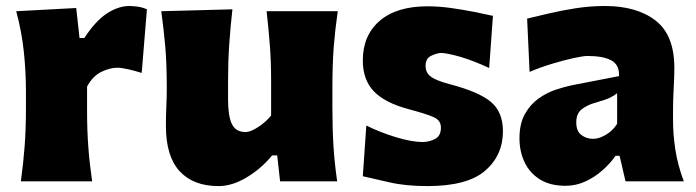

<svg xmlns="http://www.w3.org/2000/svg" viewBox="-20 -611 2346 647"><path d="M50.3 0Q58.6 -60.5 63 -117.7Q67.4 -174.8 67.4 -246.6V-303.2Q67.4 -369.6 60.3 -436.8Q53.2 -503.9 34.7 -573.2L236.8 -584L248 -482.9H264.2Q301.8 -540.5 340.3 -565.7Q378.9 -590.8 416 -590.8Q427.2 -590.8 443.6 -588.6Q460 -586.4 475.1 -579.6L457.5 -365.2Q436 -372.1 412.8 -377.4Q389.6 -382.8 375 -382.8Q350.1 -382.8 321.3 -368.7Q292.5 -354.5 273.4 -319.3V-234.9Q273.4 -171.9 277.6 -116.2Q281.7 -60.5 290.5 0Z M716.8 16.1Q631.3 16.1 585.2 -34.2Q539.1 -84.5 539.1 -186.5Q539.1 -224.1 540.5 -252.9Q542 -281.7 542 -313Q542 -395.5 536.9 -454.1Q531.7 -512.7 523.4 -573.2L763.2 -579.6Q756.3 -519 752.4 -460.7Q748.5 -402.3 748.5 -339.8V-274.9Q748.5 -219.7 761.5 -192.9Q774.4 -166 808.1 -166Q824.2 -166 850.3 -183.1Q876.5 -200.2 893.6 -221.7V-339.8Q893.6 -402.3 889.4 -457.5Q885.3 -512.7 878.4 -573.2H1118.2Q1109.4 -512.7 1104.7 -454.1Q1100.1 -395.5 1100.1 -313V-246.6Q1100.1 -174.8 1103.8 -117.7Q1107.4 -60.5 1116.2 0H923.8L914.1 -87.4H897Q861.3 -43.5 812 -13.7Q762.7 16.1 716.8 16.1Z M1420.4 16.1Q1346.7 16.1 1292.5 3.4Q1238.3 -9.3 1202.6 -17.1L1214.4 -188Q1260.7 -165 1314.2 -148.7Q1367.7 -132.3 1406.2 -132.3Q1430.7 -133.8 1448.2 -144Q1465.8 -154.3 1465.8 -181.2Q1465.8 -205.1 1442.4 -215.8Q1418.9 -226.6 1358.4 -242.7Q1277.3 -264.2 1240 -303Q1202.6 -341.8 1202.6 -407.7Q1202.6 -491.7 1259.5 -540.8Q1316.4 -589.8 1420.9 -589.8Q1458 -589.8 1500 -584Q1542 -578.1 1579.6 -570.6Q1617.2 -563 1641.1 -557.6L1628.4 -381.8Q1575.2 -406.7 1530.5 -419.7Q1485.8 -432.6 1464.4 -432.6Q1447.8 -430.7 1430.9 -421.9Q1414.1 -413.1 1414.1 -388.7Q1414.1 -366.7 1431.2 -353.3Q1448.2 -339.8 1496.1 -327.1Q1593.3 -301.8 1634 -267.8Q1674.8 -233.9 1674.8 -168.9Q1674.8 -87.4 1614.7 -35.6Q1554.7 16.1 1420.4 16.1Z M1885.7 15.1Q1833.5 15.1 1798.8 -6.8Q1764.2 -28.8 1747.3 -65.2Q1730.5 -101.6 1730.5 -144.5Q1730.5 -194.3 1748.8 -226.8Q1767.1 -259.3 1794.9 -279.1Q1822.8 -298.8 1853 -308.8Q1883.3 -318.8 1907.2 -323.7L2065.9 -354.5Q2067.9 -392.1 2040.5 -407.2Q2013.2 -422.4 1959.5 -422.4Q1945.8 -422.4 1913.1 -415.3Q1880.4 -408.2 1840.1 -396Q1799.8 -383.8 1764.6 -368.7L1756.3 -548.3Q1785.2 -555.2 1827.4 -565.2Q1869.6 -575.2 1918.9 -583Q1968.3 -590.8 2018.1 -590.8Q2126 -590.8 2189.2 -541.7Q2252.4 -492.7 2252.4 -382.3Q2252.4 -354 2250.2 -313.5Q2248 -272.9 2248 -242.7V-204.6Q2248 -159.2 2255.6 -107.9Q2263.2 -56.6 2284.2 0H2087.9L2067.9 -85.9H2054.2Q2036.6 -60.5 2010.5 -37.4Q1984.4 -14.2 1952.6 0.5Q1920.9 15.1 1885.7 15.1ZM1979 -143.1Q1998 -143.1 2021.2 -156.5Q2044.4 -169.9 2059.6 -193.8V-296.9Q2050.3 -289.1 2035.9 -282Q2021.5 -274.9 1985.4 -264.6Q1961.4 -258.3 1941.7 -243.9Q1921.9 -229.5 1921.9 -198.7Q1921.9 -168.9 1939.2 -156Q1956.5 -143.1 1979 -143.1Z"/></svg>

Font: Pinar-DS1-FD ExtraBold
Style: Regular
Weight: 800
Designer: Amin Abedi
Version: Version 2.000